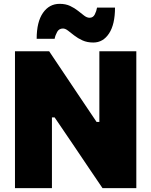

<svg xmlns="http://www.w3.org/2000/svg" viewBox="-20 -980 788 1000"><path d="M58 0V-713H236Q278.5 -649.5 315 -595.2Q351.5 -541 388.5 -485.5L483 -345H497.5V-713H690V0H514Q479 -51.5 441.8 -106.5Q404.5 -161.5 361 -226.5L264.5 -368.5H250.5V0ZM466 -758.5Q434 -758.5 409.8 -769.5Q385.5 -780.5 367 -795Q348.5 -809.5 334.2 -820.5Q320 -831.5 308 -831.5Q287.5 -831.5 277.8 -814Q268 -796.5 264.5 -778H171Q171 -866 203.8 -913Q236.5 -960 290.5 -960Q322 -960 345.2 -949Q368.5 -938 386.2 -923.8Q404 -909.5 418.5 -898.5Q433 -887.5 446.5 -887.5Q465 -887.5 473.8 -905Q482.5 -922.5 485.5 -940.5H579Q579 -853 548 -805.8Q517 -758.5 466 -758.5Z"/></svg>

Font: Commissioner ExtraBold
Style: Regular
Weight: 800
Designer: Kostas Bartsokas
Foundry: Kostas Bartsokas
Version: Version 1.000; ttfautohint (v1.8.3)